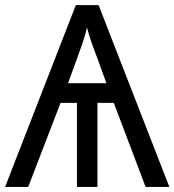

<svg xmlns="http://www.w3.org/2000/svg" viewBox="-20 -734 685 754"><path d="M277.8 -713.9 0 0H90.8L217.8 -330.1H282.2V0H362.8V-330.1H426.8L551.8 0H645L367.2 -713.9ZM321.8 -626C333 -580.6 348.6 -541.5 362.8 -503.9L397.9 -407.2H247.1L278.8 -494.1C286.1 -514.2 294.4 -537.1 303.7 -563.5C312.5 -589.8 318.4 -610.8 321.8 -626Z"/></svg>

Font: Avrile Sans
Style: Regular
Weight: 400
Designer: Monotype Design Team, Google (font), Stefan Peev (BGR Cyrillic), Cristiano Sobral (main changes)
Foundry: The Avrile Sans Project Authors
Version: Version 3.110